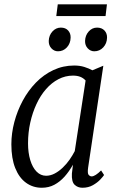

<svg xmlns="http://www.w3.org/2000/svg" viewBox="-20 -874 554 904"><path d="M395 -85.5Q391 -57.5 397.5 -50.5Q404 -43.5 411.5 -43.5Q420 -43.5 431.2 -50.8Q442.5 -58 456 -71.5L470 -50Q466 -43.5 452.5 -29Q439 -14.5 417.5 -2.2Q396 10 368 10Q346 10 331.2 -4.2Q316.5 -18.5 318.5 -56.5L323.5 -98.5Q305.5 -66.5 283.8 -42.2Q262 -18 235.8 -4Q209.5 10 176.5 10Q135 10 102.5 -13.5Q70 -37 51.8 -82.5Q33.5 -128 33.5 -194.5Q33.5 -246.5 47.5 -299.5Q61.5 -352.5 87.2 -400.2Q113 -448 149.2 -485.2Q185.5 -522.5 231.2 -544Q277 -565.5 329.5 -565.5Q355.5 -565.5 377 -558.8Q398.5 -552 415 -543L466.5 -564.5ZM383 -495Q372 -507 357.5 -512.5Q343 -518 323.5 -518Q287.5 -518 255.2 -501.2Q223 -484.5 196.8 -454.5Q170.5 -424.5 151.8 -384.2Q133 -344 122.5 -296.8Q112 -249.5 112 -199Q112 -155 122.5 -120.2Q133 -85.5 152.2 -66Q171.5 -46.5 197 -46.5Q217.5 -46.5 237.5 -57Q257.5 -67.5 275.5 -84.8Q293.5 -102 307.8 -122.5Q322 -143 332 -162.5ZM253 -632.5Q235 -632.5 222 -646.5Q209 -660.5 209.5 -681.5Q210.5 -708 227 -726Q243.5 -744 266.5 -744Q288.5 -744 300.8 -730.5Q313 -717 312.5 -697Q312 -669.5 295 -651Q278 -632.5 253 -632.5ZM424 -632.5Q406 -632.5 393 -646.5Q380 -660.5 380.5 -681.5Q381.5 -708 397.8 -726Q414 -744 437 -744Q459 -744 471.8 -730.5Q484.5 -717 484 -697Q483.5 -669.5 466.2 -651Q449 -632.5 424 -632.5ZM252 -853.5H483.5L477 -798.5H245Z"/></svg>

Font: Merriweather 24pt SemiCondensed Light
Style: Italic
Weight: 300
Width: 4
Italic angle: -7.8°
Designer: Eben Sorkin
Foundry: Eben Sorkin
Version: Version 2.101